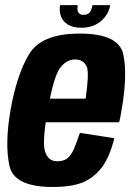

<svg xmlns="http://www.w3.org/2000/svg" viewBox="-20 -736 524 760"><path d="M188.5 4.1 206.6 -97.6Q170.4 -97.6 158.4 -136.3Q146.1 -174.2 168.9 -299.8Q191.3 -428.5 216.1 -464.8Q242 -500.6 277 -500.6Q313.9 -500.6 325.3 -466.3Q332.1 -435.6 318.9 -345.5H163.5L147.3 -252.1H451.7Q457.4 -274.9 461.1 -300Q485.8 -439.9 467.8 -521.7Q449.6 -603.1 295.1 -603.1Q143.6 -603.1 94.8 -521.1Q46.4 -439.9 21.7 -300.5Q-1.5 -166.3 17.2 -80.4Q35 4.1 188.5 4.1ZM206.6 -97.6 188.5 4.1Q265.3 4.1 310.3 -15.1Q353.5 -34.2 384.1 -74.7Q414 -114.9 432.6 -188.9L296.2 -210.1Q284 -173.6 272.3 -145.3Q259.2 -117.7 244.3 -107.3Q228.3 -97.6 206.6 -97.6ZM301.1 -626.1Q334.3 -626.1 358 -638.2Q381.7 -650.4 397 -670.7Q412.4 -691.1 416.3 -715.8H346Q344 -703.1 339.8 -694.4Q335.5 -685.6 328.3 -681.4Q321.1 -677.2 310.1 -677.2Q300.7 -677.2 294.9 -681.5Q289.2 -685.8 287.2 -694.3Q285.2 -702.8 287.7 -715.8H217.7Q213.7 -691.1 221.5 -670.7Q229.3 -650.4 249.5 -638.2Q269.6 -626.1 301.1 -626.1Z"/></svg>

Font: Anybody Thin Condensed
Style: Italic
Weight: 100
Width: 3
Italic angle: -10°
Version: Version 1.113;gftools[0.9.25]